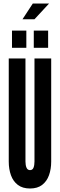

<svg xmlns="http://www.w3.org/2000/svg" viewBox="-20 -1069 342 1097"><path d="M151.5 8Q109 8 82 -12.5Q55 -33 42.5 -68Q30 -103 30 -146V-735H125.5V-146Q125.5 -125 131.5 -111Q137.5 -97 151.5 -97Q166 -97 171.5 -111Q177 -125 177 -146V-735H272.5V-146Q272.5 -103 260 -68Q247.5 -33 220.8 -12.5Q194 8 151.5 8ZM173 -796V-894H255V-796ZM48.5 -796V-894H130.5V-796ZM108.5 -959 167.5 -1049H260.5L177 -959Z"/></svg>

Font: League Gothic SemiCondensed
Style: Regular
Weight: 400
Width: 4
Designer: The League of Moveable Type
Version: Version 2.001